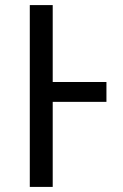

<svg xmlns="http://www.w3.org/2000/svg" viewBox="-20 -734 483 754"><path d="M398 -334H187V0H97V-714H187V-412H398Z"/></svg>

Font: TSCustom
Style: Regular
Weight: 400
Designer: Monotype Design Team
Foundry: Monotype Imaging Inc.
Version: Version 2.004; ttfautohint (v1.8.3) -l 8 -r 50 -G 200 -x 14 